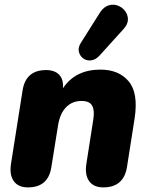

<svg xmlns="http://www.w3.org/2000/svg" viewBox="-20 -805 646 833"><path d="M101 8Q59 8 39.5 -19.5Q20 -47 28 -96L78 -413Q92 -501 180 -501Q217 -501 236.5 -481Q256 -461 253 -422Q307 -503 416 -503Q495 -503 538 -452.5Q581 -402 564 -291L531 -81Q517 8 428 8Q386 8 366.5 -19.5Q347 -47 355 -96L385 -288Q391 -327 379.5 -347Q368 -367 334 -367Q293 -367 266.5 -339.5Q240 -312 232 -262L203 -81Q190 8 101 8ZM411 -563Q394 -545 374.5 -543Q355 -541 340.5 -552Q326 -563 322 -581.5Q318 -600 332 -621L414 -751Q430 -775 450.5 -781.5Q471 -788 490.5 -781Q510 -774 522.5 -757.5Q535 -741 535 -720.5Q535 -700 516 -679Z"/></svg>

Font: Nunito Black
Style: Italic
Weight: 900
Italic angle: -9°
Designer: Vernon Adams
Foundry: Vernon Adams
Version: Version 3.601; ttfautohint (v1.8.2.53-6de2)